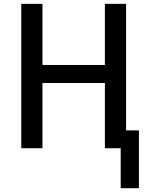

<svg xmlns="http://www.w3.org/2000/svg" viewBox="-20 -779 797 1009"><path d="M91.8 0V-758.8H203.1V-437.5H531.2V-758.8H642.6V0H531.2V-342.8H203.1V0ZM614.3 -93.8H710V210H614.3Z"/></svg>

Font: Gothic A1 SemiBold
Style: Regular
Weight: 600
Version: Version 2.50